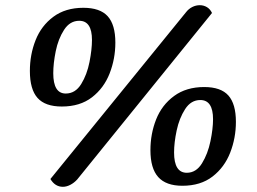

<svg xmlns="http://www.w3.org/2000/svg" viewBox="-20 -700 989 739"><path d="M174 -11 696 -653Q706 -666 720 -673Q734 -680 749 -680Q764 -680 776.5 -672.5Q789 -665 796 -650L277 -9Q265 4 250.5 11.5Q236 19 222 19Q192 19 174 -11ZM95 -427Q95 -490 117 -545.5Q139 -601 185.5 -635.5Q232 -670 301 -670Q365 -670 394.5 -637.5Q424 -605 424 -536Q424 -474 402 -417.5Q380 -361 334 -325.5Q288 -290 218 -290Q154 -290 124.5 -323Q95 -356 95 -427ZM334 -546Q334 -620 285 -620Q249 -620 226.5 -585Q204 -550 194.5 -503Q185 -456 185 -418Q185 -340 233 -340Q270 -340 292.5 -376.5Q315 -413 324.5 -461.5Q334 -510 334 -546ZM559 -122Q559 -185 581 -240.5Q603 -296 650 -330.5Q697 -365 766 -365Q830 -365 859 -332.5Q888 -300 888 -231Q888 -169 866 -112.5Q844 -56 798 -20.5Q752 15 682 15Q619 15 589 -18.5Q559 -52 559 -122ZM800 -241Q800 -315 751 -315Q715 -315 692.5 -280Q670 -245 660 -198Q650 -151 650 -113Q650 -35 699 -35Q735 -35 757.5 -71.5Q780 -108 790 -156.5Q800 -205 800 -241Z"/></svg>

Font: Sansita SW
Style: Italic
Weight: 400
Italic angle: -11°
Designer: Pablo Cosgaya
Foundry: Omnibus-Type
Version: Version 1.000